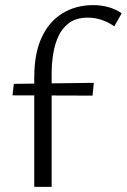

<svg xmlns="http://www.w3.org/2000/svg" viewBox="-20 -731 496 751"><path d="M114 0V-428Q114 -522 143 -584.5Q172 -647 224.5 -679Q277 -711 345 -711Q376 -711 404.5 -703Q433 -695 456 -679L427 -628Q406 -643 379.5 -652.5Q353 -662 324 -662Q278 -662 250 -641Q222 -620 207.5 -587Q193 -554 187.5 -516.5Q182 -479 182 -446V0ZM29 -358 34 -403 347 -407 342 -357Z"/></svg>

Font: Ysabeau Office
Style: Regular
Weight: 400
Designer: Christian Thalmann (Catharsis Fonts)
Version: Version 2.001;gftools[0.9.30]; featfreeze: tnum,lnum,ss02